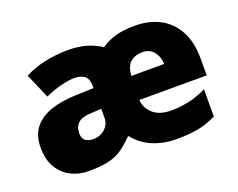

<svg xmlns="http://www.w3.org/2000/svg" viewBox="-95 -731 1126 910"><g transform="rotate(-20 467.5 -276.5)"><path d="M653 -563Q723 -563 777 -535Q831 -507 862 -450.5Q893 -394 893 -309V-225H553Q555 -185 587 -155.5Q619 -126 680 -126Q718 -126 764.5 -135Q811 -144 858 -168V-31Q818 -10 772 0Q726 10 655 10Q592 10 537.5 -12.5Q483 -35 445 -83Q411 -48 380.5 -27.5Q350 -7 311 1.5Q272 10 212 10Q166 10 126 -9.5Q86 -29 61 -69.5Q36 -110 36 -172Q36 -234 66.5 -272Q97 -310 151.5 -328.5Q206 -347 279 -349L368 -352V-361Q368 -401 348 -414.5Q328 -428 302 -428Q269 -428 228.5 -417.5Q188 -407 149 -389L95 -514Q142 -539 199 -551Q256 -563 317 -563Q414 -563 481 -517Q516 -541 556 -552Q596 -563 653 -563ZM642 -433Q607 -433 583.5 -413.5Q560 -394 556 -345H722Q721 -381 700.5 -407Q680 -433 642 -433ZM328 -245Q272 -244 251.5 -225Q231 -206 231 -174Q231 -147 246 -136Q261 -125 286 -125Q320 -125 344.5 -147Q369 -169 369 -204V-247Z"/></g></svg>

Font: Noto Sans Cherokee Black
Style: Regular
Weight: 900
Designer: Monotype Design Team
Foundry: Monotype Imaging Inc.
Version: Version 2.001; ttfautohint (v1.8.4.7-5d5b)